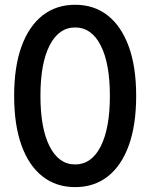

<svg xmlns="http://www.w3.org/2000/svg" viewBox="-20 -767 628 802"><path d="M293.9 14.6Q214.8 14.6 157.7 -30Q100.6 -74.7 69.8 -159.9Q39.1 -245.1 39.1 -366.7Q39.1 -487.8 69.8 -572.8Q100.6 -657.7 157.7 -702.4Q214.8 -747.1 293.9 -747.1Q373 -747.1 429.9 -702.4Q486.8 -657.7 517.8 -572.8Q548.8 -487.8 548.8 -366.7Q548.8 -245.1 518.1 -159.9Q487.3 -74.7 430.2 -30Q373 14.6 293.9 14.6ZM293.9 -80.1Q362.3 -80.1 400.6 -155.5Q439 -231 439 -366.7Q439 -502.4 400.6 -577.4Q362.3 -652.3 293.9 -652.3Q225.6 -652.3 187.3 -577.4Q148.9 -502.4 148.9 -366.7Q148.9 -231 187.3 -155.5Q225.6 -80.1 293.9 -80.1Z"/></svg>

Font: Kumbh Sans Medium
Style: Regular
Weight: 500
Version: Version 1.005